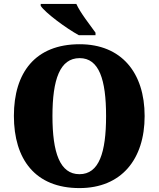

<svg xmlns="http://www.w3.org/2000/svg" viewBox="-20 -951 810 981"><path d="M383 -771H468V-784C441 -822 390 -886 370 -931H188V-921C211 -886 317 -807 383 -771ZM386 10C600 10 719 -137 719 -358C719 -580 600 -725 387 -725C160 -725 51 -580 51 -359C51 -137 160 10 386 10ZM386 -61C286 -61 248 -171 248 -358C248 -545 286 -654 387 -654C486 -654 522 -545 522 -358C522 -171 486 -61 386 -61Z"/></svg>

Font: Noto Serif Tamil SemiCondensed Black
Style: Regular
Weight: 900
Width: 4
Designer: Indian Type Foundry, Tom Grace, and the Monotype Design Team
Foundry: Monotype Imaging Inc.
Version: Version 2.004